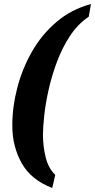

<svg xmlns="http://www.w3.org/2000/svg" viewBox="-20 -792 471 952"><path d="M239 140Q134 100 87.5 17Q41 -66 41 -169Q41 -261 65.5 -356Q90 -451 138.5 -536Q187 -621 260.5 -683.5Q334 -746 431 -772L420 -709Q366 -673 327.5 -614.5Q289 -556 263 -487Q237 -418 221.5 -349Q206 -280 199.5 -220.5Q193 -161 193 -124Q193 -67 206.5 -12Q220 43 254 75Z"/></svg>

Font: Noto Serif ExtraCondensed ExtraBold
Style: Italic
Weight: 800
Width: 2
Italic angle: -12°
Designer: Monotype Design Team
Foundry: Monotype Imaging Inc.
Version: Version 2.013